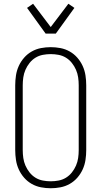

<svg xmlns="http://www.w3.org/2000/svg" viewBox="-20 -994 540 1022"><path d="M250 8Q224 8 198 3Q172 -2 149 -15Q126 -28 108.5 -48Q91 -68 80 -92Q69 -116 65 -142.5Q61 -169 61 -195V-540Q61 -566 65 -592.5Q69 -619 80 -643Q91 -667 108.5 -687Q126 -707 149 -720Q172 -733 198 -738Q224 -743 250 -743Q276 -743 302 -738Q328 -733 351 -720Q374 -707 391.5 -687Q409 -667 420 -643Q431 -619 435 -592.5Q439 -566 439 -540V-195Q439 -169 435 -142.5Q431 -116 420 -92Q409 -68 391.5 -48Q374 -28 351 -15Q328 -2 302 3Q276 8 250 8ZM250 -29Q271 -29 292 -33Q313 -37 331 -48Q349 -59 362.5 -76Q376 -93 384.5 -112.5Q393 -132 396 -153Q399 -174 399 -195V-540Q399 -561 396 -582Q393 -603 384.5 -622.5Q376 -642 362.5 -659Q349 -676 331 -687Q313 -698 292 -702Q271 -706 250 -706Q229 -706 208 -702Q187 -698 169 -687Q151 -676 137.5 -659Q124 -642 115.5 -622.5Q107 -603 104 -582Q101 -561 101 -540V-195Q101 -174 104 -153Q107 -132 115.5 -112.5Q124 -93 137.5 -76Q151 -59 169 -48Q187 -37 208 -33Q229 -29 250 -29ZM223 -815 124 -952 156 -974 250 -850 344 -974 376 -952 277 -815Z"/></svg>

Font: Iosevka SS18 Extralight
Style: Regular
Weight: 200
Monospace: yes
Designer: Belleve Invis
Foundry: Belleve Invis
Version: Version 25.1.1; ttfautohint (v1.8.4)